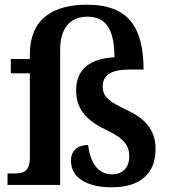

<svg xmlns="http://www.w3.org/2000/svg" viewBox="-20 -787 724 817"><path d="M456 10C573 10 642 -45 642 -153C642 -215 615 -275 525 -316C445 -354 417 -374 417 -419C417 -472 461 -491 529 -491H591C590 -670 528 -767 350 -767C213 -767 107 -713 107 -554V-536H26V-475H107V-116C107 -57 79 -49 44 -49H12V0H236V-576C236 -668 279 -716 352 -716C428 -716 467 -666 467 -543C366 -539 304 -493 304 -405C304 -330 338 -278 431 -235C510 -197 530 -167 530 -121C530 -71 499 -45 457 -45C396 -45 364 -96 355 -170C325 -170 282 -158 282 -103C282 -35 343 10 456 10Z"/></svg>

Font: Noto Serif SemiBold
Style: Regular
Weight: 600
Designer: Monotype Design Team
Foundry: Monotype Imaging Inc.
Version: Version 2.013